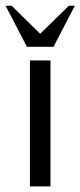

<svg xmlns="http://www.w3.org/2000/svg" viewBox="-58 -665 287 685"><path d="M122.1 0H48.8V-449.2H122.1ZM132.8 -498H38.1L-38.1 -644.5H-16.6L85.4 -544.4L187.5 -644.5H209Z"/></svg>

Font: Catrinity
Style: Regular
Weight: 400
Designer: Alexander Lange
Foundry: High-Logic / Made with FontCreator
Version: Version 2.090;May 20, 2024;FontCreator 15.0.0.2974 64-bit